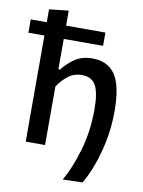

<svg xmlns="http://www.w3.org/2000/svg" viewBox="-110 -811 778 1046"><g transform="rotate(10 279.0 -288.0)"><path d="M311.5 168.5Q353.5 95.5 384.5 -10.5Q415.5 -116.5 415.5 -238Q415.5 -328.5 393.5 -369.5Q371.5 -410.5 315.5 -410.5Q272 -410.5 239.8 -385Q207.5 -359.5 184 -323.5V0H77V-587H-11.5V-660.5H77V-732L184 -743.5V-660.5H401.5V-587H184V-419.5H194Q216.5 -451 257 -480.2Q297.5 -509.5 357 -509.5Q442.5 -509.5 483.8 -448.2Q525 -387 525 -246Q525 -161 509.5 -83Q494 -5 470 59Q446 123 420.5 165Z"/></g></svg>

Font: Heraclito Medium
Style: Regular
Weight: 500
Designer: Kostas Bartsokas (font) & Cristiano Sobral (main changes)
Foundry: Kostas Bartsokas (font) & Cristiano Sobral (main changes)
Version: Version 1.00;July 8, 2020;FontCreator 13.0.0.2655 64-bit